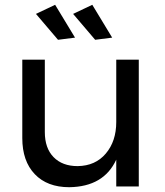

<svg xmlns="http://www.w3.org/2000/svg" viewBox="-20 -778 689 801"><path d="M559 -529V0H465V-112Q413 1 269 3Q177 3 125 -51.5Q73 -106 73 -202V-529H167V-227Q167 -160 203.5 -122.5Q240 -85 304 -85Q378 -86 421.5 -137.5Q465 -189 465 -269V-529ZM210 -758 293 -621 222 -612 130 -720ZM365 -758 448 -621 377 -612 285 -720Z"/></svg>

Font: Montserrat arm2
Style: Regular
Weight: 400
Designer: Julieta Ulanovsky
Foundry: Julieta Ulanovsky
Version: Version 6.000